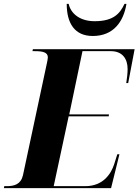

<svg xmlns="http://www.w3.org/2000/svg" viewBox="-54 -967 712 987"><path d="M423 -782C529 -782 581 -855 596 -947H586C563 -898 530 -858 433 -858C352 -858 309 -901 299 -947H289C289 -847 330 -782 423 -782ZM-34 0H517L560 -174H549L533 -123C517 -74 477 -10 384 -10H222L299 -369H505L506 -379H302L370 -704H516C575 -704 602 -665 602 -612C602 -592 599 -564 595 -540H605L638 -714H115L113 -704H126C166 -704 192 -698 192 -672C192 -664 189 -653 187 -642L64 -66C53 -19 19 -10 -20 -10H-32Z"/></svg>

Font: Noto Serif Display SemiCondensed ExtraBold
Style: Italic
Weight: 800
Width: 4
Italic angle: -12°
Designer: Monotype Design Team
Foundry: Monotype Imaging Inc.
Version: Version 2.009